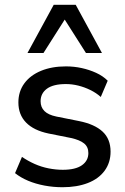

<svg xmlns="http://www.w3.org/2000/svg" viewBox="-20 -775 524 804"><path d="M242 9Q203 9 166 2Q129 -5 98 -18Q67 -31 43 -50L72 -118Q97 -101 125 -88.5Q153 -76 183.5 -70Q214 -64 243 -64Q296 -64 323 -83Q350 -102 350 -134Q350 -160 332 -174.5Q314 -189 278 -197L183 -216Q121 -229 89 -262Q57 -295 57 -346Q57 -392 82 -426Q107 -460 152 -478.5Q197 -497 256 -497Q290 -497 322 -490Q354 -483 382.5 -470Q411 -457 431 -437L402 -369Q383 -386 358.5 -398Q334 -410 308 -416.5Q282 -423 256 -423Q203 -423 176.5 -403.5Q150 -384 150 -351Q150 -326 166 -310Q182 -294 216 -287L311 -268Q376 -255 409.5 -224Q443 -193 443 -140Q443 -94 418 -60Q393 -26 347.5 -8.5Q302 9 242 9ZM95 -553 205 -755H297L407 -553H340L251 -693L162 -553Z"/></svg>

Font: Nunito Sans 12pt ExtraLight 12pt SemiBold
Style: Regular
Weight: 600
Version: Version 3.101;gftools[0.9.27]